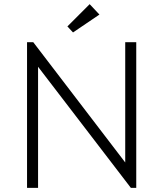

<svg xmlns="http://www.w3.org/2000/svg" viewBox="-20 -903 785 923"><path d="M110 -700H140L582 -122V-700H635V0H609L163 -582V0H110ZM458 -833 331 -747 304 -776 411 -883Z"/></svg>

Font: Tilda Sans Light
Style: Regular
Weight: 300
Designer: ParaType Ltd
Foundry: ParaType Ltd
Version: Version 1.009